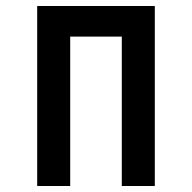

<svg xmlns="http://www.w3.org/2000/svg" viewBox="-20 -620 640 640"><path d="M104 0V-600H496V0H386V-498H214V0Z"/></svg>

Font: Martian Mono Condensed
Style: Regular
Weight: 400
Width: 3
Designer: Roman Shamin
Foundry: Evil Martians
Version: Version 1.000